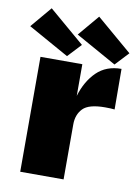

<svg xmlns="http://www.w3.org/2000/svg" viewBox="-104 -814 636 872"><g transform="rotate(10 213.5 -378.0)"><path d="M51 -530H244V-384Q265 -454 309 -497Q353 -540 423 -540L424 -353Q408 -355 380 -355Q305 -355 278 -327Q251 -299 251 -254V0H51ZM227 -616 169 -554 -19 -659 63 -756ZM446 -616 388 -554 200 -659 282 -756Z"/></g></svg>

Font: Morrison Black
Style: Regular
Weight: 900
Designer: Pablo Impallari, Rodrigo Fuenzalida (Modified by Dan O. Williams)
Version: Version 0.03;June 6, 2019;FontCreator 11.5.0.2425 64-bit; tt